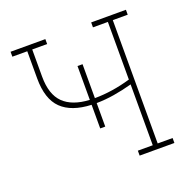

<svg xmlns="http://www.w3.org/2000/svg" viewBox="-126 -837 964 963"><g transform="rotate(-20 356.5 -355.5)"><path d="M319.8 -195.8V-321.8Q214.4 -326.2 161.4 -377.7Q108.4 -429.2 108.4 -539.6V-684.6H28.8V-710.9H214.4V-684.6H134.8V-539.6Q134.8 -444.3 181.2 -398.7Q227.5 -353 319.8 -348.1V-528.8H346.7V-347.7Q440.4 -348.1 538.6 -377V-684.6H459V-710.9H644.5V-684.6H564.9V-26.4H644.5V0H459V-26.4H538.6V-351.1Q488.8 -337.4 440.7 -329.6Q392.6 -321.8 346.7 -321.3V-195.8Z"/></g></svg>

Font: Roboto Slab Thin
Style: Regular
Weight: 100
Designer: Google
Version: Version 2.000; ttfautohint (v1.8.1.43-b0c9)